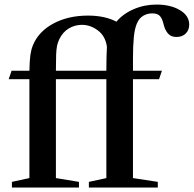

<svg xmlns="http://www.w3.org/2000/svg" viewBox="-20 -842 870 862"><path d="M33.5 0V-25.5L112 -42.5V-486.5H19L32 -524.5H112Q113 -571.5 116.5 -595.5Q120 -619.5 127.5 -638Q152.5 -700 219 -736Q285.5 -772 375 -772Q414 -772 446.5 -764.8Q479 -757.5 502.5 -744.5Q533 -780.5 580.8 -801Q628.5 -821.5 682.5 -821.5Q746 -821.5 787.8 -796.5Q829.5 -771.5 829.5 -731.5Q829.5 -707 813.8 -691.5Q798 -676 772.5 -676Q747 -676 733.8 -692Q720.5 -708 715 -731Q709 -758 698 -770Q687 -782 663.5 -782Q641.5 -782 622.8 -771Q604 -760 594 -735Q584.5 -712.5 580.8 -674.8Q577 -637 577 -579V-524.5H707L694 -486.5H577V-42.5L688.5 -25.5V0H379V-25.5L457.5 -42.5V-486.5H231V-42.5L334.5 -25.5V0ZM231 -524.5H457.5Q457.5 -559 458.2 -585.5Q459 -612 460 -632Q453.5 -679.5 420 -705Q386.5 -730.5 347.5 -730.5Q316.5 -730.5 289.2 -714.5Q262 -698.5 246 -665.5Q239.5 -652 236.2 -636.8Q233 -621.5 232 -595.8Q231 -570 231 -524.5Z"/></svg>

Font: Libre Caslon Text Medium
Style: Regular
Weight: 500
Designer: Pablo Impallari, Rodrigo Fuenzalida, Katja Schimmel
Foundry: Pablo Impallari, Rodrigo Fuenzalida
Version: Version 2.000